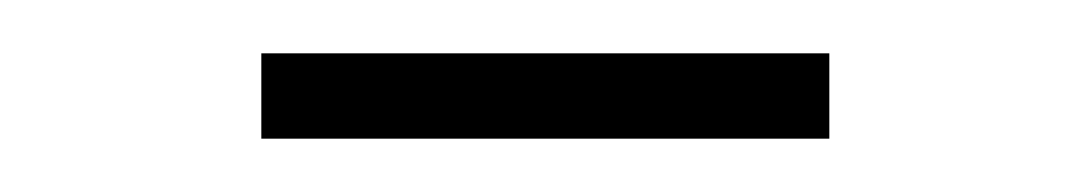

<svg xmlns="http://www.w3.org/2000/svg" viewBox="-20 -316 408 72"><path d="M78 -264V-296H291V-264Z"/></svg>

Font: Encode Sans SmCnd Th
Style: Regular
Weight: 100
Width: 4
Designer: Multiple Designers
Foundry: Impallari Type
Version: Version 3.002; ttfautohint (v1.8.3) -l 8 -r 50 -G 200 -x 14 